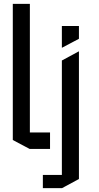

<svg xmlns="http://www.w3.org/2000/svg" viewBox="-20 -768 509 990"><path d="M133 0 46 -46V-748H134V0ZM134 0V-85H238V0ZM299 202V-456L386 -503H387V155L300 202ZM201 202V134H299V202ZM299 -522V-634H387V-568L300 -522Z"/></svg>

Font: Foldit
Style: Regular
Weight: 400
Version: Version 1.003